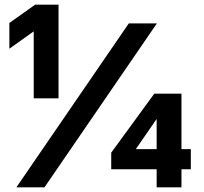

<svg xmlns="http://www.w3.org/2000/svg" viewBox="-20 -800 870 820"><path d="M124 -380V-666L20 -592V-702L130 -780H230V-380ZM50 0 530 -700H650L170 0ZM649 0V-77H455V-148L639 -400H755V-163H795V-77H755V0ZM560 -163H649V-292Z"/></svg>

Font: Golos Text Medium
Style: Regular
Weight: 500
Designer: A.Korolkova, Vitaly Kuzmin
Foundry: ParaType Ltd
Version: Version 2.004